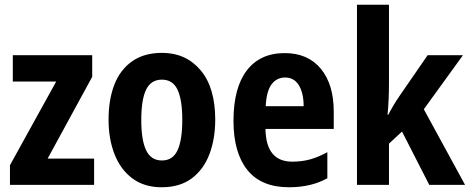

<svg xmlns="http://www.w3.org/2000/svg" viewBox="-20 -780 1982 810"><path d="M377 0H22V-83L217 -436H34V-547H369V-456L181 -111H377Z M888 -275Q888 -194 863.5 -129.5Q839 -65 789 -27.5Q739 10 662 10Q589 10 539 -27Q489 -64 463.5 -128.5Q438 -193 438 -275Q438 -360 462.5 -423Q487 -486 537.5 -521.5Q588 -557 664 -557Q764 -557 826 -484Q888 -411 888 -275ZM576 -273Q576 -189 596.5 -146Q617 -103 663 -103Q709 -103 729 -146Q749 -189 749 -275Q749 -359 729 -401.5Q709 -444 663 -444Q617 -444 596.5 -402Q576 -360 576 -273Z M1181 -556Q1279 -556 1333.5 -490Q1388 -424 1388 -309V-236H1100Q1102 -98 1213 -98Q1253 -98 1288 -107.5Q1323 -117 1361 -138V-28Q1293 10 1199 10Q1082 10 1023.5 -63Q965 -136 965 -270Q965 -409 1021 -482.5Q1077 -556 1181 -556ZM1183 -453Q1147 -453 1125.5 -424Q1104 -395 1101 -332H1261Q1261 -387 1241 -420Q1221 -453 1183 -453Z M1621 -426Q1621 -393 1619.5 -360.5Q1618 -328 1615 -296H1618Q1629 -317 1641 -337Q1653 -357 1664 -373L1784 -547H1933L1768 -319L1942 0H1791L1676 -225L1621 -174V0H1486V-760H1621Z"/></svg>

Font: Noto Sans Arabic Cond
Style: Bold
Weight: 700
Width: 3
Designer: Monotype Design Team, Nadine Chahine, Nizar Qandah and Khaled Hosny
Foundry: Monotype Imaging Inc.
Version: Version 2.012; ttfautohint (v1.8.4.7-5d5b)